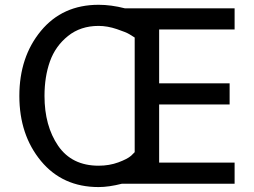

<svg xmlns="http://www.w3.org/2000/svg" viewBox="-20 -756 1045 790"><path d="M945.3 0V-86.9H634.8V-326.2H924.8V-413.1H634.8V-634.8H945.3V-721.7H494.1C456.4 -731.4 420.2 -736.3 385.7 -736.3C286.8 -736.3 207.7 -700.5 148.4 -628.9C89.2 -557.3 59.6 -468.1 59.6 -361.3C59.6 -254.6 89.2 -165.4 148.4 -93.8C207.7 -22.1 286.8 13.7 385.7 13.7C413.7 13.7 445.6 9.1 481.4 0ZM534.2 -129.9 519.5 -115.2C509.1 -106.1 491.5 -97 466.8 -87.9C442.1 -78.8 415 -74.2 385.7 -74.2C312.2 -74.2 256.7 -101.6 219.2 -156.2C181.8 -210.9 163.1 -279.3 163.1 -361.3C163.1 -414.1 170.6 -461.4 185.5 -503.4C200.5 -545.4 225.3 -580.2 259.8 -607.9C294.3 -635.6 336.3 -649.4 385.7 -649.4C409.8 -649.4 434.9 -645 460.9 -636.2C487 -627.4 504.4 -620.3 513.2 -614.7L534.2 -601.6Z"/></svg>

Font: FreeUniversal
Style: Regular
Weight: 400
Version: Version 1.001